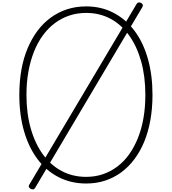

<svg xmlns="http://www.w3.org/2000/svg" viewBox="-20 -1472 1397 1560"><path d="M680 19Q558 19 457.5 -32Q357 -83 285.5 -178Q214 -273 175.5 -405.5Q137 -538 137 -701Q137 -810 154 -905.5Q171 -1001 205 -1081Q239 -1161 286 -1223.5Q333 -1286 394 -1330Q455 -1374 526.5 -1397Q598 -1420 680 -1420Q802 -1420 901.5 -1368.5Q1001 -1317 1072 -1223Q1143 -1129 1181 -996Q1219 -863 1219 -701Q1219 -593 1202 -497Q1185 -401 1152 -321Q1119 -241 1071.5 -178Q1024 -115 964 -71Q904 -27 833 -4Q762 19 680 19ZM680 -35Q753 -35 816 -56.5Q879 -78 933 -118.5Q987 -159 1028.5 -217Q1070 -275 1100 -349Q1130 -423 1145.5 -511.5Q1161 -600 1161 -701Q1161 -852 1126.5 -974.5Q1092 -1097 1028.5 -1185Q965 -1273 877 -1320Q789 -1367 680 -1367Q607 -1367 543 -1345.5Q479 -1324 425 -1283.5Q371 -1243 328.5 -1185Q286 -1127 256.5 -1053Q227 -979 211 -891Q195 -803 195 -701Q195 -550 230 -427.5Q265 -305 329 -217Q393 -129 482 -82Q571 -35 680 -35ZM265 55Q260 64 251 66.5Q242 69 229 62Q206 48 217 30L1090 -1440Q1096 -1450 1106 -1452Q1116 -1454 1127 -1448Q1137 -1442 1140 -1433.5Q1143 -1425 1137 -1415Z"/></svg>

Font: Playwrite BE WAL ExtraLight
Style: Regular
Weight: 250
Version: Version 1.002